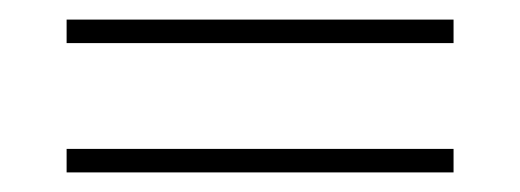

<svg xmlns="http://www.w3.org/2000/svg" viewBox="-20 -448 531 196"><path d="M48 -428H443V-404H48ZM48 -296H443V-272H48Z"/></svg>

Font: Phudu Light
Style: Regular
Weight: 300
Version: Version 1.005;gftools[0.9.23]